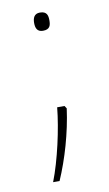

<svg xmlns="http://www.w3.org/2000/svg" viewBox="-71 -480 364 644"><g transform="rotate(-10 111.0 -158.0)"><path d="M87 -411C87 -394 92 -380 112 -380C136 -380 139 -394 139 -411C139 -427 136 -442 112 -442C92 -442 87 -427 87 -411ZM139 -119H114C107 -47 84 57 57 126H79C109 57 134 -28 145 -110Z"/></g></svg>

Font: Noto Sans Kannada Condensed Thin
Style: Regular
Weight: 100
Width: 3
Designer: Jelle Bosma - Monotype Design Team
Foundry: Monotype Imaging Inc.
Version: Version 2.005